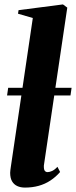

<svg xmlns="http://www.w3.org/2000/svg" viewBox="-20 -837 344 869"><path d="M178.5 -87.5Q178 -69.5 182.8 -63.8Q187.5 -58 195.5 -58Q204 -58 215.8 -63.2Q227.5 -68.5 240 -82L252 -58.5Q232.5 -36 208.2 -20Q184 -4 155.2 4Q126.5 12 93 12Q73 12 58 5Q43 -2 34.5 -16.5Q26 -31 26 -55Q26 -59.5 27 -67.2Q28 -75 29.5 -85.2Q31 -95.5 32.5 -105.5L128.5 -755.5L61.5 -775L64 -791L265 -817L284.5 -802.5ZM304 -439.5 299 -405H12L17 -439.5Z"/></svg>

Font: Merriweather 144pt ExtraBold
Style: Italic
Weight: 800
Italic angle: -7.8°
Version: Version 2.101